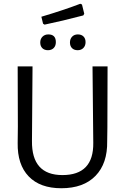

<svg xmlns="http://www.w3.org/2000/svg" viewBox="-20 -994 666 1021"><path d="M407 -974 416 -970 428 -921 423 -912Q309 -882 217 -863L209 -868L200 -905Q321 -941 407 -974ZM363.5 -799Q375 -811 394 -811Q413 -811 424 -800Q435 -789 435 -770Q435 -751 423.5 -739Q412 -727 393 -727Q374 -727 363 -738Q352 -749 352 -768Q352 -787 363.5 -799ZM237 -811Q277 -811 277 -770Q277 -750 265.5 -738.5Q254 -727 235 -727Q216 -727 205 -738Q194 -749 194 -768Q194 -787 206 -799Q218 -811 237 -811ZM552 -641 551 -315 550 -243Q552 -125 488 -59Q424 7 306 7Q193 7 132.5 -56Q72 -119 74 -234L75 -321L74 -641H153L150 -244Q148 -63 312 -63Q478 -63 476 -234L472 -641Z"/></svg>

Font: Alegreya Sans SC
Style: Regular
Weight: 400
Designer: Juan Pablo del Peral
Foundry: Huerta Tipografica
Version: Version 2.007